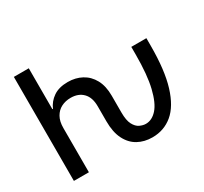

<svg xmlns="http://www.w3.org/2000/svg" viewBox="-149 -941 1238 1163"><g transform="rotate(-30 470.5 -359.5)"><path d="M609.9 9.8Q553.2 9.8 509.3 -14.6Q465.3 -39.1 440.4 -88.9Q415.5 -138.7 415.5 -214.4V-319.8Q415.5 -380.9 384 -413.3Q352.5 -445.8 298.3 -445.8Q261.7 -445.8 232.7 -430.9Q203.6 -416 186.5 -385.7Q169.4 -355.5 169.4 -309.6V0H64.5V-727.5H168.9V-441.4H172.9Q190.9 -483.9 230 -510.7Q269 -537.6 331.1 -537.6Q385.3 -537.6 428.2 -514.4Q471.2 -491.2 496.1 -445.6Q521 -399.9 521 -332.5V-214.4Q521 -159.7 536.1 -130.9Q551.3 -102.1 573.5 -91.6Q595.7 -81.1 615.7 -81.1Q659.2 -81.1 694.3 -120.6Q729.5 -160.2 750.5 -247.1Q771.5 -334 771.5 -476.1V-529.3H877V-476.1Q877 -304.7 844 -197.5Q811 -90.3 751 -40.3Q690.9 9.8 609.9 9.8Z"/></g></svg>

Font: Inter 24pt Medium
Style: Regular
Weight: 500
Designer: Rasmus Andersson
Foundry: rsms
Version: Version 4.001;git-66647c0bb